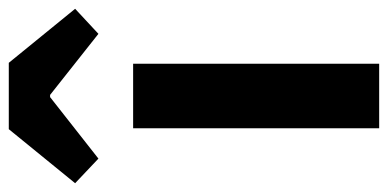

<svg xmlns="http://www.w3.org/2000/svg" viewBox="-289 -640 883 437"><g transform="rotate(-90 152.5 -421.5)"><path d="M79 0V-560H226V0ZM-46 -692 77 -843H228L351 -692L294 -639L155 -749H150L10 -639Z"/></g></svg>

Font: Noto Sans SC
Style: Bold
Weight: 700
Designer: Ryoko NISHIZUKA  (kana, bopomofo & ideographs); Paul D. Hunt (Latin, Greek & Cyrillic); Sandoll Communications , Soo-you
Foundry: Adobe
Version: Version 2.004-H2;hotconv 1.0.118;makeotfexe 2.5.65603